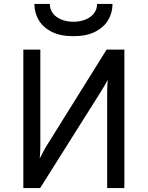

<svg xmlns="http://www.w3.org/2000/svg" viewBox="-20 -951 747 971"><path d="M98 0V-700H184V-213Q184 -200.5 183.2 -182.2Q182.5 -164 181 -149Q188 -163.5 196.2 -179.2Q204.5 -195 211 -206L519 -700H609V0H522V-475Q522 -500 522.8 -517.5Q523.5 -535 525 -547Q518.5 -534.5 507 -515.2Q495.5 -496 488 -484L183 0ZM351 -768Q285 -768 241.2 -790.2Q197.5 -812.5 175.8 -849.5Q154 -886.5 154 -931H232Q232 -903.5 247.8 -883.2Q263.5 -863 290.5 -852Q317.5 -841 351 -841Q384.5 -841 411.8 -852Q439 -863 455 -883.2Q471 -903.5 471 -931H549Q549 -886.5 527 -849.5Q505 -812.5 461 -790.2Q417 -768 351 -768Z"/></svg>

Font: Overpass
Style: Regular
Weight: 400
Designer: Delve Withrington, Dave Bailey, Thomas Jockin
Foundry: Delve Fonts LLC
Version: Version 4.000